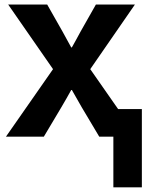

<svg xmlns="http://www.w3.org/2000/svg" viewBox="-20 -595 647 836"><path d="M5.9 0 210.9 -293.9 15.6 -575.2H185.5L252 -458Q257.8 -447.3 271 -423.3Q284.2 -399.4 290 -388.7H293Q295.9 -393.6 310.1 -419.4Q324.2 -445.3 331.1 -458L397.5 -575.2H567.4L373 -293.9L578.1 0H412.1L335.9 -127.9Q303.7 -183.6 293 -203.1H290Q272.5 -170.9 247.1 -127.9L170.9 0ZM473.6 -120.1H597.7V220.7H473.6Z"/></svg>

Font: Gothic A1 ExtraBold
Style: Regular
Weight: 800
Designer: HanYang I&C Co.,Ltd.
Foundry: HanYang I&C Co.,Ltd.
Version: Version 2.50